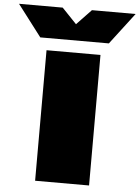

<svg xmlns="http://www.w3.org/2000/svg" viewBox="-186 -1050 798 1099"><g transform="rotate(5 213.0 -500.5)"><path d="M58 0H368V-750H58ZM410 -820 548 -1001H297L213 -913L129 -1001H-122L16 -820Z"/></g></svg>

Font: Mattone Black
Style: Regular
Weight: 900
Width: 6
Designer: Nunzio Mazzaferro
Foundry: Collletttivo
Version: Version 2.000;Glyphs 3.2 (3217)